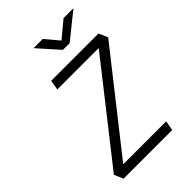

<svg xmlns="http://www.w3.org/2000/svg" viewBox="-260 -1002 1106 1106"><g transform="rotate(-45 293.0 -449.0)"><path d="M68.4 0H464.8L475.6 -60.1H126L581.5 -638.2L557.6 -693.4H172.4L162.1 -633.3H499.5L44.9 -55.2ZM346.2 -771.5H400.9L558.6 -898.4H478L378.4 -815.4L308.1 -898.4H233.4Z"/></g></svg>

Font: Cascadia Mono NF Light
Style: Italic
Weight: 300
Italic angle: -10°
Monospace: yes
Designer: Aaron Bell
Foundry: Saja Typeworks
Version: Version 2404.023